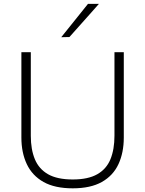

<svg xmlns="http://www.w3.org/2000/svg" viewBox="-20 -990 772 1019"><path d="M366 9.5Q271 9.5 211 -24.2Q151 -58 122.2 -119Q93.5 -180 93.5 -260Q93.5 -282 93.5 -316Q93.5 -350 93.5 -391Q93.5 -432 93.5 -475Q93.5 -541 93.5 -597Q93.5 -653 93.5 -713H143.5Q143.5 -653 143.5 -597Q143.5 -541 143.5 -475V-269Q143.5 -197 165 -145Q186.5 -93 235.2 -65.2Q284 -37.5 366 -37.5Q447.5 -37.5 496.2 -65.2Q545 -93 566.2 -145Q587.5 -197 587.5 -270V-475Q587.5 -541 587.5 -597Q587.5 -653 587.5 -713H637Q637 -653 637 -597Q637 -541 637 -475Q637 -432 637 -390.8Q637 -349.5 637 -315.5Q637 -281.5 637 -260Q637 -180 608.8 -119Q580.5 -58 520.5 -24.2Q460.5 9.5 366 9.5ZM305 -792.5Q341 -837.5 376.5 -881.5Q412 -925.5 447 -969.5H505Q479 -940 452.8 -910.5Q426.5 -881 400.5 -851.8Q374.5 -822.5 348.5 -793.5Z"/></svg>

Font: Commissioner Thin ExtraLight
Style: Regular
Weight: 250
Version: Version 1.000